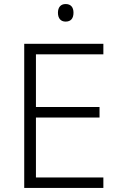

<svg xmlns="http://www.w3.org/2000/svg" viewBox="-20 -931 593 951"><path d="M305 -911C281 -911 267 -895 267 -868C267 -840 281 -824 305 -824C331 -824 344 -840 344 -868C344 -895 331 -911 305 -911ZM492 0V-52H158V-349H473V-401H158V-662H492V-714H100V0Z"/></svg>

Font: Noto Sans Ethiopic Light
Style: Regular
Weight: 300
Designer: Monotype Design Team
Foundry: Monotype Imaging Inc.
Version: Version 2.102